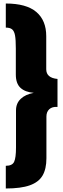

<svg xmlns="http://www.w3.org/2000/svg" viewBox="-20 -862 360 1092"><path d="M13 81Q50 81 60.5 58Q71 35 71 -23V-234Q71 -274 97.5 -299.5Q124 -325 172 -334Q123 -338 96.5 -362.5Q70 -387 70 -438V-586Q70 -636 65.5 -660.5Q61 -685 49 -695Q37 -705 13 -705V-842Q130 -842 186.5 -794Q243 -746 243 -656V-468Q243 -419 307 -413V-254Q277 -256 260.5 -241Q244 -226 244 -199V38Q244 99 222 136.5Q200 174 149.5 192Q99 210 13 210Z"/></svg>

Font: Exo ExtraBold
Style: Regular
Weight: 800
Designer: Natanael Gama
Foundry: Natanael Gama
Version: Version 1.500